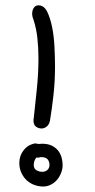

<svg xmlns="http://www.w3.org/2000/svg" viewBox="-20 -595 352 714"><path d="M105.5 -155.3Q110.4 -202.1 116.7 -261.2Q123 -320.3 123 -378.9Q123 -417 119.1 -452.6Q115.2 -488.3 105.5 -518.6Q99.6 -533.2 99.6 -543.9Q99.6 -557.6 106 -566.4Q112.3 -575.2 123 -575.2Q143.6 -575.2 155.3 -551.8Q167 -528.3 173.8 -494.1Q180.7 -460 182.6 -419.9Q184.6 -379.9 184.6 -347.7Q184.6 -292 178.7 -240.2Q172.9 -188.5 166 -147.5Q163.1 -131.8 153.8 -124.5Q144.5 -117.2 134.8 -117.2Q123 -117.2 113.8 -124Q104.5 -130.9 104.5 -147.5Q104.5 -152.3 105.5 -155.3ZM101.6 -59.6Q107.4 -61.5 110.4 -61.5Q115.2 -61.5 118.2 -60.5Q121.1 -59.6 123 -59.6Q127 -59.6 130.4 -60.1Q133.8 -60.5 136.7 -60.5Q158.2 -60.5 172.9 -53.2Q187.5 -45.9 196.3 -34.7Q205.1 -23.4 209 -9.3Q212.9 4.9 212.9 18.6Q212.9 33.2 207.5 47.4Q202.1 61.5 192.9 72.8Q183.6 84 169.9 91.3Q156.2 98.6 140.6 98.6Q124 98.6 107.9 92.8Q91.8 86.9 79.6 75.7Q67.4 64.5 59.6 47.9Q51.8 31.2 51.8 10.7Q51.8 -13.7 65.9 -33.7Q80.1 -53.7 101.6 -59.6ZM125 -8.8H115.2Q110.4 -3.9 107.9 3.9Q105.5 11.7 105.5 18.6Q105.5 32.2 115.7 38.1Q126 43.9 136.7 43.9Q149.4 43.9 156.7 36.6Q164.1 29.3 164.1 18.6Q164.1 5.9 157.2 -2.4Q150.4 -10.7 132.8 -10.7Q127 -10.7 125 -8.8Z"/></svg>

Font: Hi Melody
Style: Regular
Weight: 400
Designer: YoonDesign Inc.
Foundry: YoonDesign Inc.
Version: Version 3.00